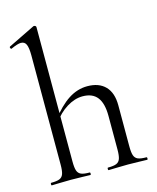

<svg xmlns="http://www.w3.org/2000/svg" viewBox="-110 -802 719 878"><g transform="rotate(-15 249.5 -362.5)"><path d="M26 -12Q53 -12 66 -17.5Q79 -23 84 -37.5Q89 -52 89 -81V-598Q89 -634 82 -650Q75 -666 57 -666Q42 -666 11 -652L9 -651Q6 -651 4 -656Q2 -661 6 -663L133 -725H136Q140 -725 142.5 -722.5Q145 -720 145 -717V-81Q145 -51 150 -37Q155 -23 168 -17.5Q181 -12 208 -12Q211 -12 211 -6Q211 0 208 0Q185 0 171 -1L117 -2L63 -1Q49 0 26 0Q23 0 23 -6Q23 -12 26 -12ZM295 -12Q322 -12 335 -17.5Q348 -23 353 -37.5Q358 -52 358 -81V-240Q358 -299 335.5 -328Q313 -357 266 -357Q229 -357 191 -333.5Q153 -310 126 -270L122 -282Q167 -341 209.5 -368.5Q252 -396 299 -396Q354 -396 384 -365Q414 -334 414 -275V-81Q414 -51 419 -37Q424 -23 437 -17.5Q450 -12 477 -12Q480 -12 480 -6Q480 0 477 0Q454 0 440 -1L386 -2L332 -1Q318 0 295 0Q292 0 292 -6Q292 -12 295 -12Z"/></g></svg>

Font: Cormorant
Style: Regular
Weight: 400
Designer: Christian Thalmann (Catharsis Fonts)
Foundry: Catharsis Fonts
Version: Version 4.000